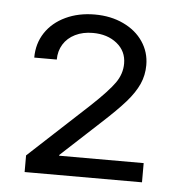

<svg xmlns="http://www.w3.org/2000/svg" viewBox="-40 -821 470 506"><g transform="rotate(5 195.5 -568.0)"><path d="M43 -397.5 202.1 -544.9Q245.6 -585.9 262.5 -609.9Q279.3 -633.8 279.3 -661.1Q279.3 -693.8 254.2 -714.1Q229 -734.4 190.4 -734.4Q164.1 -734.4 143.8 -724.4Q123.5 -714.4 112.5 -696.5Q101.6 -678.7 101.6 -656.2H42Q42 -693.4 61 -722.2Q80.1 -751 114.3 -767.1Q148.4 -783.2 191.4 -783.2Q233.9 -783.2 267.3 -767.3Q300.8 -751.5 319.3 -723.9Q337.9 -696.3 337.9 -662.1Q337.9 -635.3 327.4 -611.8Q316.9 -588.4 294.9 -563.2Q272.9 -538.1 232.4 -501L129.9 -406.2V-404.3H353.5V-353.5H43Z"/></g></svg>

Font: Pretendard JP Light
Style: Regular
Weight: 300
Designer: Base glyphs from Inter by Rasmus Andersson; Hangeul glyphs from Noto Sans CJK(Source Han Sans) by Jang Soo-young and Kan
Foundry: Kil Hyung-jin
Version: Version 1.309